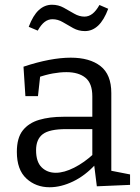

<svg xmlns="http://www.w3.org/2000/svg" viewBox="-20 -780 588 809"><path d="M449 -45 436 -63 528 -45V-1L388 5L376 -91L383 -88Q339 -40 288 -15.5Q237 9 189 9Q131 9 91 -28Q51 -65 51 -140Q51 -199 76 -230.5Q101 -262 145 -275Q189 -288 247 -288H378L369 -278V-374Q369 -429 340 -452.5Q311 -476 260 -476Q233 -476 202.5 -470.5Q172 -465 138 -453L150 -466L140 -375H87L79 -499Q136 -518 186 -527.5Q236 -537 278 -537Q358 -537 403.5 -501.5Q449 -466 449 -388ZM132 -147Q132 -98 155.5 -75Q179 -52 215 -52Q250 -52 292.5 -73.5Q335 -95 375 -132L369 -111V-245L378 -236H259Q188 -236 160 -214.5Q132 -193 132 -147ZM338 -649Q311 -649 288.5 -661.5Q266 -674 245 -686.5Q224 -699 201 -699Q183 -699 168 -687.5Q153 -676 139 -651L101 -667Q119 -715 143.5 -737.5Q168 -760 199 -760Q226 -760 248.5 -747.5Q271 -735 292.5 -722.5Q314 -710 336 -710Q354 -710 369.5 -722Q385 -734 399 -759L436 -743Q418 -695 393.5 -672Q369 -649 338 -649Z"/></svg>

Font: Pack4
Style: Regular
Weight: 400
Version: Version 2.002